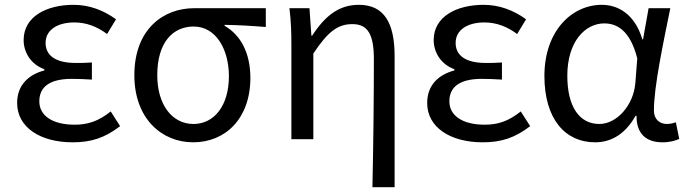

<svg xmlns="http://www.w3.org/2000/svg" viewBox="-20 -577 2851 796"><path d="M281 13C356 13 413 -4 478 -54L439 -115C388 -74 343 -60 290 -60C198 -60 143 -97 143 -157C143 -218 188 -250 277 -250C304 -250 330 -249 361 -247V-318C335 -316 315 -316 294 -316C206 -316 169 -350 169 -399C169 -455 221 -484 288 -484C338 -484 382 -467 424 -436L461 -497C410 -534 351 -557 285 -557C174 -557 78 -509 78 -411C78 -360 108 -310 164 -290V-285C103 -269 51 -228 51 -150C51 -49 147 13 281 13Z M781 13C914 13 1018 -85 1018 -254C1018 -357 978 -432 911 -470V-474C971 -473 1021 -470 1082 -465V-543H785C657 -543 537 -456 537 -265C537 -86 650 13 781 13ZM782 -63C695 -63 632 -141 632 -265C632 -402 697 -467 783 -467C877 -467 929 -370 929 -261C929 -139 868 -63 782 -63Z M1524 199H1616V-344C1616 -483 1572 -557 1468 -557C1388 -557 1330 -515 1274 -429H1271L1263 -543H1180C1187 -486 1188 -438 1188 -394V0H1279V-355C1340 -447 1381 -477 1441 -477C1505 -477 1530 -434 1530 -332C1530 -175 1528 22 1524 199Z M1981 13C2056 13 2113 -4 2178 -54L2139 -115C2088 -74 2043 -60 1990 -60C1898 -60 1843 -97 1843 -157C1843 -218 1888 -250 1977 -250C2004 -250 2030 -249 2061 -247V-318C2035 -316 2015 -316 1994 -316C1906 -316 1869 -350 1869 -399C1869 -455 1921 -484 1988 -484C2038 -484 2082 -467 2124 -436L2161 -497C2110 -534 2051 -557 1985 -557C1874 -557 1778 -509 1778 -411C1778 -360 1808 -310 1864 -290V-285C1803 -269 1751 -228 1751 -150C1751 -49 1847 13 1981 13Z M2447 13C2517 13 2574 -24 2615 -97H2619C2618 -21 2661 13 2726 13C2758 13 2780 6 2796 -1L2782 -70C2771 -66 2757 -63 2745 -63C2715 -63 2691 -82 2691 -119C2691 -218 2730 -400 2759 -543H2669L2646 -414H2643C2612 -518 2543 -557 2475 -557C2350 -557 2237 -448 2237 -262C2237 -84 2323 13 2447 13ZM2465 -63C2381 -63 2332 -136 2332 -263C2332 -406 2407 -480 2485 -480C2536 -480 2592 -453 2622 -335L2614 -232C2606 -140 2537 -63 2465 -63Z"/></svg>

Font: Noto Sans JP
Style: Regular
Weight: 400
Designer: Ryoko NISHIZUKA  (kana, bopomofo & ideographs); Paul D. Hunt (Latin, Greek & Cyrillic); Sandoll Communications , Soo-you
Foundry: Adobe
Version: Version 2.002;hotconv 1.0.116;makeotfexe 2.5.65601